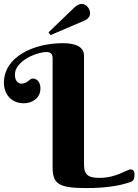

<svg xmlns="http://www.w3.org/2000/svg" viewBox="-20 -950 705 978"><path d="M408 -662C408 -683 406 -730 299 -730C155 -730 0 -663 0 -528C0 -470 38 -424 101 -424C142 -424 186 -448 186 -500C186 -537 163 -550 148 -550C128 -550 121 -524 89 -524C82 -524 56 -528 56 -570C56 -642 172 -685 215 -685C234 -685 248 -680 248 -652V-97C248 -13 280 8 419 8C512 8 586 -2 645 -23C661 -29 665 -38 665 -64C665 -79 657 -87 645 -87C626 -87 573 -44 488 -44C435 -44 408 -55 408 -111ZM237 -771 410 -845C426 -852 439 -865 439 -882C439 -905 420 -930 396 -930C384 -930 371 -923 360 -913L227 -785Z"/></svg>

Font: Berkshire Swash
Style: Regular
Weight: 700
Designer: Astigmatic (AOETI)
Foundry: Astigmatic (AOETI)
Version: Version 1.000